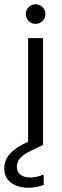

<svg xmlns="http://www.w3.org/2000/svg" viewBox="-61 -680 292 901"><path d="M71 0V-501H141V0ZM106 -568Q87 -568 73.5 -581.5Q60 -595 60 -614Q60 -633 73.5 -646.5Q87 -660 106 -660Q125 -660 138.5 -646.5Q152 -633 152 -614Q152 -595 138.5 -581.5Q125 -568 106 -568ZM72 201Q44 201 18 192Q-8 183 -24.5 162.5Q-41 142 -41 109Q-41 86 -30.5 65Q-20 44 4 24.5Q28 5 67 -13L122 -38L141 0L81 29Q46 46 32 64Q18 82 18 102Q18 127 35 140Q52 153 80 153Q94 153 111 149.5Q128 146 144 139V188Q128 194 109 197.5Q90 201 72 201Z"/></svg>

Font: DM Sans 18pt Light
Style: Regular
Weight: 300
Designer: Colophon Foundry, Jonny Pinhorn
Foundry: Colophon Foundry
Version: Version 4.004;gftools[0.9.30]